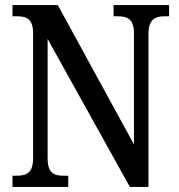

<svg xmlns="http://www.w3.org/2000/svg" viewBox="-20 -734 704 754"><path d="M29 0H248V-44H230C192 -44 167 -53 167 -114V-581L490 0H563V-600C563 -659 590 -670 626 -670H644V-714H426V-670H443C479 -670 506 -660 506 -604V-167L207 -714H29V-670H47C82 -670 110 -661 110 -604V-114C110 -53 83 -44 44 -44H29Z"/></svg>

Font: Noto Serif Devanagari Condensed Medium
Style: Regular
Weight: 500
Width: 3
Designer: Universal Thirst, Indian Type Foundry and the Monotype Design Team
Foundry: Monotype Imaging Inc.
Version: Version 2.004